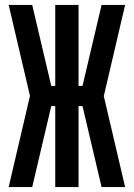

<svg xmlns="http://www.w3.org/2000/svg" viewBox="-20 -755 540 775"><path d="M203 0V-327H187L110 0H15L101 -368L15 -735H110L187 -408H203V-735H297V-408H313L390 -735H485L399 -367L485 0H390L313 -327H297V0Z"/></svg>

Font: Iosevka SS04
Style: Bold
Weight: 700
Monospace: yes
Designer: Belleve Invis
Foundry: Belleve Invis
Version: Version 19.0.0; ttfautohint (v1.8.4)